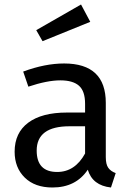

<svg xmlns="http://www.w3.org/2000/svg" viewBox="-20 -821 584 853"><path d="M381 -724 169 -638 141 -687 340 -801ZM450 -123Q450 -91 461 -75.5Q472 -60 494 -52L473 12Q391 3 370 -67Q317 12 213 12Q135 12 90 -32Q45 -76 45 -147Q45 -231 105.5 -276Q166 -321 277 -321H358V-360Q358 -416 331 -440Q304 -464 248 -464Q190 -464 106 -436L83 -503Q180 -539 265 -539Q450 -539 450 -364ZM234 -57Q313 -57 358 -139V-260H289Q143 -260 143 -152Q143 -57 234 -57Z"/></svg>

Font: Fira Sans
Style: Regular
Weight: 400
Designer: Carrois Corporate & Edenspiekermann AG
Foundry: Carrois Corporate GbR & Edenspiekermann AG
Version: Version 4.106;PS 004.106;hotconv 1.0.70;makeotf.lib2.5.58329